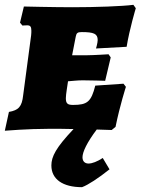

<svg xmlns="http://www.w3.org/2000/svg" viewBox="-37 -534 583 796"><path d="M488 -340C500 -414 526 -500 526 -500L516 -514C471 -508 360 -504 264 -504C186 -504 62 -507 62 -507L46 -440L56 -428C56 -428 67 -429 76 -429C88 -429 93 -424 93 -407C93 -402 93 -395 92 -387L59 -139C54 -92 40 -77 0 -70L-17 8C-17 8 78 0 166 0C201 0 236 0 268 1C195 78 176 115 176 152C176 209 223 242 303 242C328 233 372 204 417 168L389 121C366 136 345 144 330 144C315 144 305 135 305 118C305 96 324 56 364 3L426 5L442 -8C460 -97 485 -174 485 -174L475 -187L358 -179C341 -112 325 -99 266 -99C244 -99 236 -104 236 -127C236 -143 243 -181 245 -197C260 -198 283 -201 306 -201C341 -201 399 -199 399 -199L422 -296L413 -309C413 -309 349 -305 326 -305H262L277 -382C280 -397 284 -401 302 -401C352 -401 368 -394 368 -368C368 -356 361 -333 361 -333Z"/></svg>

Font: Alegreya SC Black
Style: Italic
Weight: 900
Italic angle: -7°
Designer: Juan Pablo del Peral
Foundry: Huerta Tipografica
Version: Version 2.007;PS 002.007;hotconv 1.0.88;makeotf.lib2.5.64775